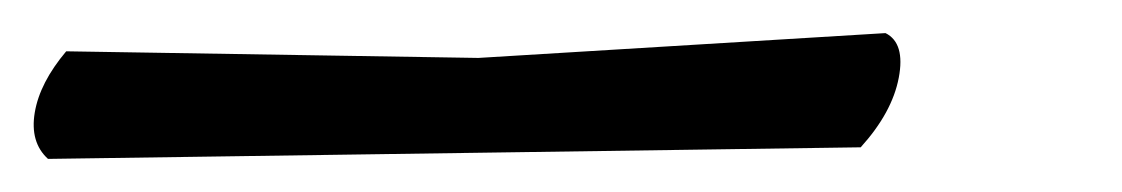

<svg xmlns="http://www.w3.org/2000/svg" viewBox="-32 31 678 116"><path d="M503 51Q515 57 511 78Q507 99 488 120L-3 127Q-14 117 -11 99Q-8 81 8 62L257 66Z"/></svg>

Font: Tillana
Style: Regular
Weight: 400
Designer: Lipi Raval (Devanagari, Latin), Jonny Pinhorn (Latin)
Foundry: Indian Type Foundry
Version: Version 2.002;PS 1.0;hotconv 1.0.79;makeotf.lib2.5.61930; tt